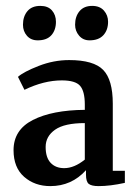

<svg xmlns="http://www.w3.org/2000/svg" viewBox="-20 -624 458 652"><path d="M26 -114Q26 -183 91.5 -216.5Q157 -250 268 -251V-269Q268 -314 252 -332.5Q236 -351 190 -351Q129 -351 63 -319L41 -363Q60 -380 111 -400Q162 -420 215 -420Q298 -420 330.5 -386.5Q363 -353 363 -272V-44H404V-3Q354 8 315 8Q291 8 281.5 0.5Q272 -7 272 -31V-46Q223 8 151 8Q98 8 62 -23.5Q26 -55 26 -114ZM198 -53Q232 -53 268 -82V-206Q199 -206 167 -183.5Q135 -161 135 -125Q135 -89 152 -71Q169 -53 198 -53ZM108 -487Q85 -487 71.5 -502.5Q58 -518 58 -540Q58 -568 73 -586Q88 -604 117 -604Q143 -604 156.5 -588.5Q170 -573 170 -550Q170 -522 154.5 -504.5Q139 -487 108 -487ZM284 -487Q262 -487 248.5 -503Q235 -519 235 -540Q235 -568 250 -586Q265 -604 293 -604Q319 -604 333 -588Q347 -572 347 -550Q347 -522 331 -504.5Q315 -487 284 -487Z"/></svg>

Font: Aikya SemiBold
Style: Regular
Weight: 600
Designer: Neelakash Kshetrimayum (Latin subset based on Merriweather by Eben Sorkin)
Foundry: Brand New Type
Version: Version 1.00 b005